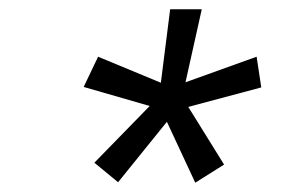

<svg xmlns="http://www.w3.org/2000/svg" viewBox="-20 -720 614 413"><path d="M346 -700 326 -542 191 -598 160 -533 302 -492 183 -370 234 -328 339 -458 400 -327 462 -366 385 -490 542 -532 532 -598 379 -543 414 -700Z"/></svg>

Font: Jost* 400 Book Italic
Style: Italic
Weight: 400
Italic angle: -10°
Version: Version 3.200; ttfautohint (v0.97) -l 8 -r 50 -G 200 -x 14 -